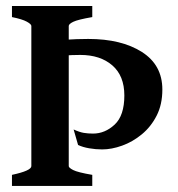

<svg xmlns="http://www.w3.org/2000/svg" viewBox="-20 -614 588 634"><path d="M516.1 -318.4Q516.1 -269 497.3 -232.2Q478.5 -195.3 448.2 -170.4Q418 -145.5 383.3 -133.1Q348.6 -120.6 317.4 -120.6Q295.9 -120.6 274.7 -124.3Q253.4 -127.9 237.8 -135.3L223.1 -186.5Q242.2 -177.7 256.3 -175.3Q270.5 -172.9 287.1 -172.9Q326.7 -172.9 358.6 -202.6Q390.6 -232.4 390.6 -298.8Q390.6 -363.8 350.8 -398.2Q311 -432.6 245.1 -432.6Q218.8 -432.6 187 -430.4Q155.3 -428.2 123 -424.8L117.7 -475.1Q154.8 -480 194.3 -482.7Q233.9 -485.4 271.5 -485.4Q380.9 -485.4 448.5 -442.4Q516.1 -399.4 516.1 -318.4ZM19.5 0V-36.6Q83.5 -50.3 83.5 -65.4V-528.3Q83.5 -534.2 68.4 -542.5Q53.2 -550.8 19.5 -557.6V-594.2H284.7V-557.6Q236.8 -549.3 221.9 -542Q207 -534.7 207 -528.3V-65.4Q207 -60.1 221.7 -52.5Q236.3 -44.9 284.7 -36.6V0Z"/></svg>

Font: Namdhinggo
Style: Bold
Weight: 700
Designer: Victor Gaultney
Foundry: SIL International
Version: Version 3.001